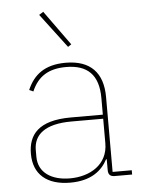

<svg xmlns="http://www.w3.org/2000/svg" viewBox="-54 -794 627 849"><g transform="rotate(-5 259.5 -369.5)"><path d="M266 -587 281 -597 170 -751 151 -739ZM499 0V-19H414V-352C414 -459 359 -518 249 -518C155 -518 106 -477 78 -412L96 -404C124 -470 173 -499 249 -499C343 -499 393 -453 393 -349V-275H251C106 -275 61 -214 61 -130C61 -39 120 12 224 12C317 12 365 -29 390 -77H393V-29C393 -9 402 0 422 0ZM224 -7C142 -7 84 -45 84 -115V-145C84 -212 133 -257 252 -257H393V-148C393 -54 314 -7 224 -7Z"/></g></svg>

Font: IBM Plex Arabic Thin
Style: Regular
Weight: 100
Designer: Mike Abbink, Paul van der Laan, Pieter van Rosmalen, Wael Morcos, Khajak Apelian
Foundry: Bold Monday
Version: Version 1.0